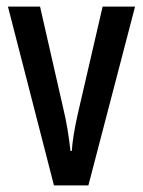

<svg xmlns="http://www.w3.org/2000/svg" viewBox="-20 -560 431 580"><path d="M143 0 4 -540H101L171 -233Q179 -200 184 -169Q189 -138 193 -104H197Q198 -124 202.5 -152Q207 -180 215 -216L290 -540H388L247 0Z"/></svg>

Font: Noto Sans Sinhala ExtraCondensed Medium
Style: Regular
Weight: 500
Width: 2
Designer: Jelle Bosma - Monotype Design Team
Foundry: Monotype Imaging Inc.
Version: Version 2.006; ttfautohint (v1.8.4.7-5d5b)